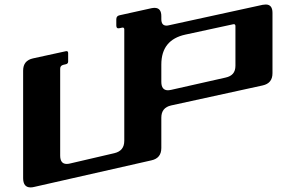

<svg xmlns="http://www.w3.org/2000/svg" viewBox="-20 -564 1286 835"><path d="M681.6 -52.2C681.6 -81.5 695.8 -99.1 724.6 -105.5L1122.1 -192.4C1150.9 -198.7 1165 -216.3 1165 -245.6V-508.3C1165 -532.2 1155.3 -544.4 1135.7 -544.4C1131.8 -544.4 1127 -543.9 1122.1 -543L714.8 -454.1C710.9 -453.1 707 -452.6 704.1 -452.6C689 -452.6 681.6 -461.9 681.6 -481V-493.7C681.6 -517.6 671.9 -529.8 652.3 -529.8C648.4 -529.8 643.6 -529.3 638.7 -528.3L500 -497.6C490.2 -495.6 485.8 -489.7 485.8 -480V-453.1C485.8 -443.4 490.2 -439 500 -441.4L510.7 -443.8C517.1 -445.3 520.5 -442.4 520.5 -436V48.3C520.5 77.6 506.3 95.2 477.5 102.1L284.7 147C279.3 148.4 274.4 148.9 270 148.9C251 148.9 241.7 136.7 241.7 112.3V-264.6C241.7 -274.4 246.1 -279.8 255.9 -282.2L266.6 -284.7C272.9 -286.1 276.4 -290 276.4 -296.4V-333.5C276.4 -339.8 272.9 -342.8 266.6 -341.3L123.5 -310.1C94.7 -303.7 80.6 -286.1 80.6 -256.8V210.4C80.6 237.3 91.3 251 112.8 251C117.7 251 122.6 250.5 128.4 249L638.7 133.3C667.5 127 681.6 108.9 681.6 79.6ZM1003.9 -450.7V-278.3C1003.9 -249 989.7 -232.9 960.9 -226.6L724.6 -173.3C719.2 -172.4 714.8 -171.4 710.4 -171.4C691.4 -171.4 681.6 -183.6 681.6 -208V-283.2C681.6 -355 716.3 -398.4 786.6 -413.6L994.1 -458.5C1000.5 -460 1003.9 -457 1003.9 -450.7Z"/></svg>

Font: QTS-Omar 
Style: Regular
Weight: 400
Designer: Mohammed Abd El khaliq
Foundry: QafType Studio
Version: Version 1.001